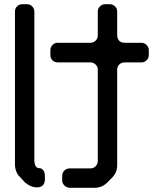

<svg xmlns="http://www.w3.org/2000/svg" viewBox="-20 -787 768 911"><path d="M536 -618V-733Q536 -747 525.5 -757Q515 -767 501 -767H479Q465 -767 454.5 -757Q444 -747 444 -733V-618Q444 -604 433.5 -594Q423 -584 409 -584H253Q239 -584 229 -573.5Q219 -563 219 -549V-526Q219 -511 229 -501Q239 -491 253 -491H409Q423 -491 433.5 -481Q444 -471 444 -457V-23Q444 -8 433.5 2Q423 12 409 12H311Q296 12 285.5 22Q275 32 275 47V69Q275 83 286 93.5Q297 104 311 104H429Q464 104 489 79L511 57Q536 32 536 -3V-457Q536 -471 546 -481Q556 -491 573 -491H652Q665 -491 675.5 -501Q686 -511 686 -526V-549Q686 -563 675.5 -573.5Q665 -584 652 -584H573Q539 -584 536 -618ZM98 78Q125 102 155 102Q190 102 193 68V46Q193 31 185.5 21Q178 11 167 11Q145 11 143 -24V-732Q143 -747 132.5 -757Q122 -767 107 -767H86Q71 -767 61 -757Q51 -747 51 -732V-5Q51 10 57.5 27Q64 44 75 53Z"/></svg>

Font: WDXL Lubrifont TC
Style: Regular
Weight: 400
Designer: [WDXL Lubrifont] Copyright 2020-2022 (c) NightFurySL2001, Skr-ZERO; [ZCOOL QingKe HuangYou] Copyright 2018-2022 (c) The 
Version: Version 2.001;hotconv 1.1.1;makeotfexe 2.6.0